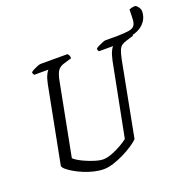

<svg xmlns="http://www.w3.org/2000/svg" viewBox="-143 -977 1126 1121"><g transform="rotate(-20 420.0 -416.5)"><path d="M316 0Q287 0 255.5 -7.5Q224 -15 194 -27.5Q164 -40 140 -54Q116 -68 101 -81Q86 -94 85 -104L177 -579Q184 -613 193.5 -632.5Q203 -652 209 -657H121Q120 -659 117 -663.5Q114 -668 114 -675Q120 -681 132.5 -687.5Q145 -694 158 -699Q171 -704 177 -704H345Q348 -701 352.5 -693.5Q357 -686 356 -674L312 -661Q282 -653 269 -634.5Q256 -616 248 -575L161 -125Q168 -116 188.5 -104Q209 -92 235.5 -81Q262 -70 287.5 -62.5Q313 -55 331 -55Q356 -55 388.5 -67.5Q421 -80 449 -96.5Q477 -113 490 -124L579 -579Q587 -615 596 -633.5Q605 -652 611 -657H523Q522 -659 519.5 -663.5Q517 -668 517 -675Q524 -682 537 -688Q550 -694 562 -699Q574 -704 579 -704H731Q733 -700 737 -693.5Q741 -687 741 -674L695 -660Q677 -655 665 -646Q653 -637 646 -619Q639 -601 632 -568L543 -104Q530 -90 503 -72Q476 -54 442.5 -37.5Q409 -21 376 -10.5Q343 0 316 0ZM695 -674Q687 -674 675 -675.5Q663 -677 654 -681L655 -704Q699 -705 723.5 -708.5Q748 -712 759 -723.5Q770 -735 772 -759Q774 -783 774 -825Q786 -830 795 -831.5Q804 -833 809 -833Q818 -833 829 -818.5Q840 -804 840 -791Q840 -757 821.5 -730.5Q803 -704 770 -689Q737 -674 695 -674Z"/></g></svg>

Font: Texturina Medium 12pt ExtraLight
Style: Italic
Weight: 250
Italic angle: -11°
Version: Version 1.002